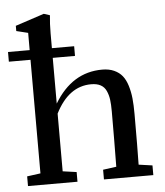

<svg xmlns="http://www.w3.org/2000/svg" viewBox="-58 -772 703 819"><g transform="rotate(-5 293.5 -363.0)"><path d="M28.8 0V-41.5L86.4 -49.3V-535.6H-6.3V-577.1H86.4V-650.9L36.6 -663.1V-685.5L159.7 -726.1L185.5 -717.8Q181.6 -681.6 181.6 -640.6V-577.1H276.9V-535.6H181.6V-339.8Q257.8 -467.3 387.2 -467.3Q416.5 -467.3 438 -457.5Q459.5 -447.8 472.9 -431.2Q486.3 -414.6 494.4 -388.4Q502.4 -362.3 505.4 -333.5Q508.3 -304.7 508.3 -266.6Q508.3 -120.6 506.8 -49.8L565.4 -41.5V0H354V-41.5L411.1 -49.3Q412.6 -166 412.6 -286.1Q412.6 -316.4 409.9 -336.7Q407.2 -356.9 399.2 -374.5Q391.1 -392.1 375.2 -400.6Q359.4 -409.2 335 -409.2Q238.3 -409.2 181.6 -296.9V-49.8L240.7 -41.5V0Z"/></g></svg>

Font: Elstob 6pt Medium
Style: Regular
Weight: 500
Designer: Peter S. Baker
Version: Version 1.015